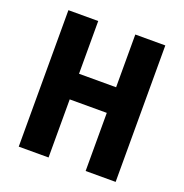

<svg xmlns="http://www.w3.org/2000/svg" viewBox="-128 -829 904 944"><g transform="rotate(20 324.0 -357.0)"><path d="M578 0V-714H421V-438H227V-714H71V0H227V-304H421V0Z"/></g></svg>

Font: Noto Sans Gurmukhi Condensed ExtraBold
Style: Regular
Weight: 800
Width: 3
Designer: Jelle Bosma - Monotype Design Team
Foundry: Monotype Imaging Inc.
Version: Version 2.004